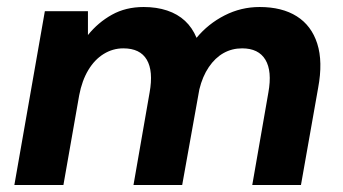

<svg xmlns="http://www.w3.org/2000/svg" viewBox="-20 -528 980 548"><path d="M21 0 108 -496H231V-428Q260 -464 299.5 -486Q339 -508 390 -508Q427 -508 457 -498Q487 -488 508 -468.5Q529 -449 541 -420Q574 -460 621 -484Q668 -508 721 -508Q785 -508 827 -481.5Q869 -455 885.5 -403.5Q902 -352 888 -277L839 0H700L746 -264Q757 -325 737.5 -357.5Q718 -390 671 -390Q642 -390 618 -376.5Q594 -363 576 -336.5Q558 -310 549 -273L500 0H361L407 -264Q418 -325 399 -357.5Q380 -390 332 -390Q302 -390 276 -374Q250 -358 232 -328Q214 -298 206 -256L161 0Z"/></svg>

Font: DM Sans 24pt ExtraBold
Style: Italic
Weight: 800
Italic angle: -10°
Designer: Colophon Foundry, Jonny Pinhorn
Foundry: Colophon Foundry
Version: Version 4.004;gftools[0.9.30]